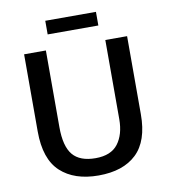

<svg xmlns="http://www.w3.org/2000/svg" viewBox="-86 -845 819 929"><g transform="rotate(-10 323.5 -381.0)"><path d="M70 -630H177V-253Q177 -159 212 -117Q247 -75 324 -75Q400 -75 434.5 -120.5Q469 -166 469 -241V-630H576V-246Q576 -115 510.5 -52.5Q445 10 324 10Q205 10 137.5 -52.5Q70 -115 70 -251ZM448 -772V-705H199V-772Z"/></g></svg>

Font: Mukta Malar Medium
Style: Regular
Weight: 500
Designer: Aadarsh Rajan, Girish Dalvi, Yashodeep Gholap
Foundry: Ek Type
Version: Version 2.538;PS 1.000;hotconv 16.6.51;makeotf.lib2.5.65220;